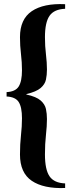

<svg xmlns="http://www.w3.org/2000/svg" viewBox="-20 -761 349 961"><path d="M306 157V180Q198 184 139 144Q80 104 80 12Q80 -39 85 -84Q90 -129 90 -169Q90 -225 73.5 -250.5Q57 -276 13 -278V-300Q57 -302 73.5 -328Q90 -354 90 -409Q90 -449 85 -490.5Q80 -532 80 -575Q80 -665 139 -705Q198 -745 306 -740V-717Q251 -715 228 -682Q205 -649 205 -575Q205 -530 210 -489Q215 -448 215 -413Q215 -386 210 -362.5Q205 -339 183.5 -320.5Q162 -302 112 -290V-288Q162 -277 183.5 -258Q205 -239 210 -215.5Q215 -192 215 -165Q215 -130 210 -85.5Q205 -41 205 12Q205 88 228 121.5Q251 155 306 157Z"/></svg>

Font: Bona Nova SC
Style: Bold
Weight: 700
Designer: Mateusz Machalski
Foundry: Capitalics
Version: Version 4.001; ttfautohint (v1.8.4.7-5d5b)